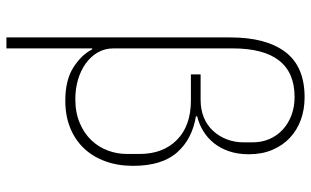

<svg xmlns="http://www.w3.org/2000/svg" viewBox="-210 -582 992 613"><g transform="rotate(90 286.5 -276.0)"><path d="M100 -515Q100 -629 146.5 -690.5Q193 -752 291 -752Q330 -752 363 -740Q396 -728 420.5 -705Q445 -682 459 -649Q473 -616 473 -574Q473 -539 463.5 -511Q454 -483 437.5 -462.5Q421 -442 399 -428.5Q377 -415 352 -409V-405Q425 -393 467.5 -344.5Q510 -296 510 -204Q510 -156 495.5 -116Q481 -76 454 -47.5Q427 -19 388.5 -3.5Q350 12 302 12Q236 12 195.5 -14Q155 -40 138 -74H135V200H100ZM218 -420H299Q331 -420 356 -430.5Q381 -441 398.5 -460Q416 -479 425.5 -504Q435 -529 435 -558V-585Q435 -615 424.5 -639.5Q414 -664 394.5 -682Q375 -700 348.5 -710Q322 -720 290 -720Q135 -720 135 -522V-142Q135 -114 148 -91.5Q161 -69 183.5 -53Q206 -37 235 -28.5Q264 -20 297 -20Q340 -20 373 -34Q406 -48 428 -71Q450 -94 461 -123.5Q472 -153 472 -184V-226Q472 -300 427 -344.5Q382 -389 301 -389H218Z"/></g></svg>

Font: IBM Plex Sans ExtLt
Style: Regular
Weight: 200
Designer: Mike Abbink, Paul van der Laan, Pieter van Rosmalen
Foundry: Bold Monday
Version: Version 3.005